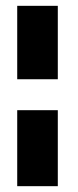

<svg xmlns="http://www.w3.org/2000/svg" viewBox="-20 -480 267 659"><path d="M178.4 -101.8V159H39.1V-101.8ZM178.4 -460V-208H39.1V-460Z"/></svg>

Font: Genos Thin
Style: Regular
Weight: 100
Designer: Robert E. Leuschke
Foundry: Robert E. Leuschke
Version: Version 1.010